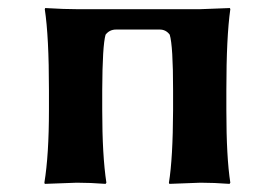

<svg xmlns="http://www.w3.org/2000/svg" viewBox="-20 -452 680 475"><path d="M540 -229V-179.2Q540 -63 549.8 0L547.9 2.9Q509.8 0 476.1 0Q476.1 0 398.9 2.9L397.9 0Q407.7 -60.1 408.2 -179.2V-229Q408.2 -338.9 399.9 -366.2Q390.1 -379.4 374 -378.9H267.1Q251 -378.9 241.2 -366.2Q233.4 -339.4 232.9 -229V-180.2Q232.9 -67.4 243.2 0L241.2 2.9Q204.1 0 169.9 0Q169.9 0 90.8 2.9L89.8 0Q101.1 -68.8 101.1 -180.2V-229Q101.1 -361.8 90.8 -429.2L91.8 -432.1Q139.6 -429.2 173.8 -429.2H473.1Q473.1 -429.2 548.8 -432.1L549.8 -429.2Q540 -360.8 540 -229Z"/></svg>

Font: Linux Biolinum
Style: Bold
Weight: 700
Designer: Philipp H. Poll
Foundry: Philipp H. Poll
Version: Version 1.3.2 ; ttfautohint (v0.9)